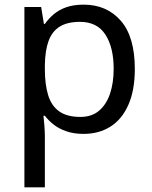

<svg xmlns="http://www.w3.org/2000/svg" viewBox="-20 -566 655 826"><path d="M340 -546Q439 -546 499.5 -477Q560 -408 560 -269Q560 -178 532.5 -115.5Q505 -53 455.5 -21.5Q406 10 339 10Q298 10 266 -1Q234 -12 211.5 -29.5Q189 -47 173 -68H167Q169 -51 171 -25Q173 1 173 20V240H85V-536H157L169 -463H173Q189 -486 211.5 -505Q234 -524 265.5 -535Q297 -546 340 -546ZM324 -472Q270 -472 237 -451.5Q204 -431 189 -390Q174 -349 173 -286V-269Q173 -203 187 -157Q201 -111 234.5 -87Q268 -63 326 -63Q375 -63 406.5 -90Q438 -117 453.5 -163.5Q469 -210 469 -270Q469 -362 433.5 -417Q398 -472 324 -472Z"/></svg>

Font: lkannada85
Style: Book
Weight: 400
Designer: Jelle Bosma - Monotype Design Team
Foundry: Monotype Imaging Inc.
Version: Version 2.003